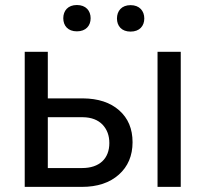

<svg xmlns="http://www.w3.org/2000/svg" viewBox="-20 -731 816 751"><path d="M227.5 -659.7C227.5 -630.4 245.6 -608.4 280.8 -608.4C315.9 -608.4 334.5 -630.4 334.5 -659.7C334.5 -689 315.9 -711.4 280.8 -711.4C245.6 -711.4 227.5 -689 227.5 -659.7ZM437.5 -658.7C437.5 -629.4 455.6 -607.4 490.7 -607.4C525.9 -607.4 544.4 -629.4 544.4 -658.7C544.4 -688 525.9 -710.9 490.7 -710.9C455.6 -710.9 437.5 -688 437.5 -658.7ZM167 -528.3H76.7V0H300.3C360.8 0 409.2 -16.1 444.8 -47.9C480.5 -79.6 498.5 -122.1 498.5 -174.8C498.5 -227.1 481 -268.6 446.3 -299.3C411.6 -330.1 364.3 -345.7 304.2 -346.2H167ZM687 -528.3H596.2V0H687ZM304.7 -272.5C337.4 -272 362.8 -262.2 380.9 -243.7C398.9 -224.6 407.7 -200.7 407.7 -171.4C407.7 -110.8 369.1 -73.7 301.3 -73.7H167V-272.5Z"/></svg>

Font: Roboto
Style: Regular
Weight: 400
Designer: Google
Version: Version 2.137; 2017